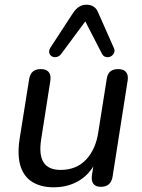

<svg xmlns="http://www.w3.org/2000/svg" viewBox="-20 -788 605 817"><path d="M208 9Q156 9 119.5 -12.5Q83 -34 68 -79Q53 -124 63 -194L104 -451Q108 -474 120.5 -484Q133 -494 154 -494Q177 -494 187.5 -481Q198 -468 194 -443L155 -194Q145 -129 165.5 -97Q186 -65 238 -65Q305 -65 346 -108.5Q387 -152 398 -224L434 -451Q437 -474 449.5 -484Q462 -494 483 -494Q506 -494 516.5 -481Q527 -468 523 -444L459 -36Q452 7 409 7Q388 7 378 -5Q368 -17 371 -41L384 -125L392 -109Q368 -52 320 -21.5Q272 9 208 9ZM464 -585Q470 -572 465 -562Q460 -552 450.5 -547.5Q441 -543 430.5 -545.5Q420 -548 414 -559L343 -697L240 -558Q232 -548 221 -545.5Q210 -543 201 -548Q192 -553 189.5 -563Q187 -573 195 -586L291 -733Q303 -751 317 -759.5Q331 -768 348 -768Q365 -768 378 -760Q391 -752 398 -734Z"/></svg>

Font: Nunito ExtraLight Medium
Style: Italic
Weight: 500
Italic angle: -9°
Version: Version 3.602